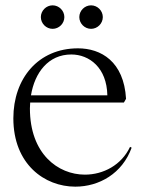

<svg xmlns="http://www.w3.org/2000/svg" viewBox="-20 -686 543 719"><path d="M262 13C351 13 438 -36 473 -133L467 -136C435 -68 367 -32 298 -32C197 -32 92 -110 92 -280L93 -302H444L452 -316C444 -456 358 -505 272 -505C123 -505 30 -392 30 -243C30 -71 147 13 262 13ZM177 -578C201 -578 221 -598 221 -622C221 -646 201 -666 177 -666C153 -666 133 -646 133 -622C133 -598 153 -578 177 -578ZM321 -578C345 -578 365 -598 365 -622C365 -646 345 -666 321 -666C297 -666 277 -646 277 -622C277 -598 297 -578 321 -578ZM96 -329C110 -414 161 -482 247 -482C314 -482 380 -433 382 -329Z"/></svg>

Font: Sinistre
Style: Regular
Weight: 400
Designer: Jules Durand
Foundry: Collletttivo
Version: Version 69.420;Glyphs 3.2 (3217)